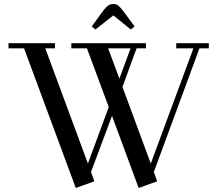

<svg xmlns="http://www.w3.org/2000/svg" viewBox="-20 -916 1109 950"><path d="M22 -676.8V-702.1H252V-676.8H204.1L415 -106.9L518.1 -386.2L410.2 -676.8H333V-702.1H702.1V-676.8H655.8L585.9 -485.8L726.1 -106.9L937 -676.8H852.1V-702.1H1013.2V-676.8H966.8L741.2 -64.9L757.8 -19L666 14.2L534.2 -342.8L430.2 -64.9L446.8 -19L355 14.2L99.1 -676.8ZM434.1 -785.2 491.2 -863.8Q505.9 -882.3 516.1 -889.2Q526.4 -896 541 -896Q555.2 -896 563.7 -889.6Q572.3 -883.3 587.9 -863.8L646 -785.2L627 -770L541 -839.8L452.1 -770ZM515.1 -676.8 570.8 -526.9 626 -676.8Z"/></svg>

Font: Dehuti Alt
Style: Bold
Weight: 700
Version: Version 1.2